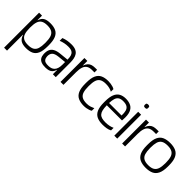

<svg xmlns="http://www.w3.org/2000/svg" viewBox="127 -2085 3603 3603"><g transform="rotate(45 1928.5 -284.0)"><path d="M68 295V-634H146V-516H151Q172 -588 222 -616.5Q272 -645 361 -645Q450 -645 509.5 -616.5Q569 -588 599 -519.5Q629 -451 629 -332V-302Q629 -182 599 -113.5Q569 -45 509.5 -17Q450 11 361 11Q271 11 221.5 -21Q172 -53 151 -125H146V295ZM348 -57Q429 -57 473 -84Q517 -111 534 -167Q551 -223 551 -309V-325Q551 -411 533.5 -466.5Q516 -522 472 -549Q428 -576 348 -576Q268 -576 224.5 -549Q181 -522 163.5 -466.5Q146 -411 146 -325V-309Q146 -223 163 -167Q180 -111 223.5 -84Q267 -57 348 -57Z M1068 0V-307Q1068 -313 1068 -326Q1068 -339 1068 -354Q1068 -369 1068 -380.5Q1068 -392 1068 -394Q1068 -453 1056 -488.5Q1044 -524 1022 -542Q1000 -560 971.5 -566Q943 -572 909 -572Q857 -572 809 -562.5Q761 -553 714 -534V-607Q766 -627 812.5 -635Q859 -643 914 -644Q987 -645 1033 -625Q1079 -605 1103 -568.5Q1127 -532 1136 -484.5Q1145 -437 1145 -385V0ZM882 11Q814 12 770 -4.5Q726 -21 703.5 -56Q681 -91 678 -146Q675 -214 694.5 -261Q714 -308 763.5 -335.5Q813 -363 900 -371L1088 -390V-326L913 -308Q823 -299 787 -263Q751 -227 754 -160Q757 -115 774.5 -90.5Q792 -66 824 -57.5Q856 -49 901 -51Q936 -52 966 -62Q996 -72 1019 -95Q1042 -118 1055 -157Q1068 -196 1068 -254L1086 -113H1064Q1049 -64 1024 -37.5Q999 -11 963.5 -0.5Q928 10 882 11Z M1271 0V-634H1349V-515H1352Q1371 -567 1398 -595.5Q1425 -624 1462 -635Q1499 -646 1547 -646H1596V-576H1533Q1464 -576 1424 -549.5Q1384 -523 1366.5 -469Q1349 -415 1349 -332V0Z M2069 -537Q2041 -554 1999.5 -565.5Q1958 -577 1902 -577Q1821 -577 1777.5 -550Q1734 -523 1717 -467.5Q1700 -412 1700 -325V-309Q1700 -224 1717 -168Q1734 -112 1778 -85Q1822 -58 1902 -58Q1957 -58 1999 -72Q2041 -86 2069 -100V-32Q2049 -19 2021 -9.5Q1993 0 1961.5 5.5Q1930 11 1896 11Q1808 11 1746.5 -17.5Q1685 -46 1653.5 -114.5Q1622 -183 1622 -303V-332Q1622 -452 1653 -520.5Q1684 -589 1745 -617.5Q1806 -646 1896 -646Q1930 -646 1962 -641Q1994 -636 2021.5 -627.5Q2049 -619 2069 -606Z M2395 11Q2305 11 2243.5 -17.5Q2182 -46 2150.5 -114.5Q2119 -183 2119 -303V-332Q2119 -449 2147.5 -517.5Q2176 -586 2230.5 -616Q2285 -646 2364 -646Q2445 -645 2501 -615.5Q2557 -586 2583 -517Q2609 -448 2600 -332L2598 -304H2195Q2196 -231 2207.5 -183Q2219 -135 2243.5 -107.5Q2268 -80 2307.5 -69Q2347 -58 2402 -58Q2453 -58 2500 -67.5Q2547 -77 2585 -95V-27Q2546 -5 2496 3Q2446 11 2395 11ZM2195 -364H2527Q2530 -436 2517 -482.5Q2504 -529 2468 -552.5Q2432 -576 2364 -577Q2298 -578 2262.5 -554Q2227 -530 2212.5 -483Q2198 -436 2195 -364Z M2698 0V-634H2776V0ZM2737 -777Q2724 -777 2714 -780Q2704 -783 2698.5 -792Q2693 -801 2693 -820Q2693 -849 2705.5 -856Q2718 -863 2737 -863Q2755 -863 2767.5 -856Q2780 -849 2780 -820Q2780 -801 2774.5 -792Q2769 -783 2759 -780Q2749 -777 2737 -777Z M2906 0V-634H2984V-515H2987Q3006 -567 3033 -595.5Q3060 -624 3097 -635Q3134 -646 3182 -646H3231V-576H3168Q3099 -576 3059 -549.5Q3019 -523 3001.5 -469Q2984 -415 2984 -332V0Z M3539 11Q3449 11 3386.5 -17Q3324 -45 3291.5 -113.5Q3259 -182 3259 -302V-332Q3259 -452 3290.5 -520.5Q3322 -589 3384.5 -617.5Q3447 -646 3539 -646Q3628 -646 3690.5 -618Q3753 -590 3786 -521.5Q3819 -453 3819 -332V-302Q3819 -182 3786 -113.5Q3753 -45 3690.5 -17Q3628 11 3539 11ZM3539 -58Q3618 -58 3662 -85Q3706 -112 3724 -167.5Q3742 -223 3742 -309V-325Q3742 -412 3724.5 -467.5Q3707 -523 3663 -550Q3619 -577 3539 -577Q3458 -577 3414 -550Q3370 -523 3353.5 -467.5Q3337 -412 3337 -325V-309Q3337 -223 3354 -167.5Q3371 -112 3415 -85Q3459 -58 3539 -58Z"/></g></svg>

Font: Matangi Medium
Style: Regular
Weight: 500
Designer: Prashant Pant
Foundry: The Graphic Ant
Version: Version 3.002